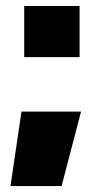

<svg xmlns="http://www.w3.org/2000/svg" viewBox="-20 -502 306 642"><path d="M61 -311V-481.9H246.1V-311ZM15.1 120.1 51.8 -128.9H251L186 120.1Z"/></svg>

Font: Kanit Black
Style: Regular
Weight: 900
Designer: Katatrad Team
Foundry: CadsonDemak
Version: Version 1.000;PS 001.000;hotconv 1.0.88;makeotf.lib2.5.64775